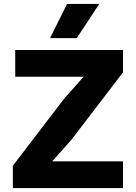

<svg xmlns="http://www.w3.org/2000/svg" viewBox="-20 -951 690 971"><path d="M45 0V-113L306 -454L403 -563H251H57V-698H602V-585L341 -244L244 -135H396H602V0ZM233 -758 319 -931H482L368 -758Z"/></svg>

Font: Azeret Mono
Style: Bold
Weight: 700
Designer: Martin Vácha
Foundry: Displaay
Version: Version 1.002